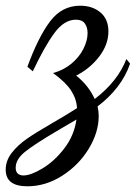

<svg xmlns="http://www.w3.org/2000/svg" viewBox="-88 -373 476 673"><path d="M-68 222Q-68 190 -47 163Q-26 136 5.5 114Q37 92 96 58Q148 28 182 6Q180 -27 161 -56Q142 -85 98 -117Q135 -127 162.5 -150Q190 -173 204.5 -202Q219 -231 219 -257Q219 -277 209.5 -290.5Q200 -304 178 -304Q137 -304 102.5 -257Q68 -210 27 -123L8 -139Q46 -243 87.5 -298Q129 -353 193 -353Q236 -353 264 -329.5Q292 -306 292 -263Q292 -217 260 -175Q228 -133 179 -108Q222 -74 244 -26Q325 -88 355 -166L368 -150Q353 -106 323.5 -68Q294 -30 254 0Q258 18 258 33Q258 91 223 148.5Q188 206 130 243Q72 280 8 280Q-68 280 -68 222ZM180 46 110 87Q34 132 0.5 158.5Q-33 185 -33 215Q-33 229 -25.5 235.5Q-18 242 -6 242Q20 242 61.5 217Q103 192 137.5 147Q172 102 180 46Z"/></svg>

Font: Dancing Script
Style: Bold
Weight: 700
Designer: Pablo Impallari
Foundry: Pablo Impallari
Version: Version 2.000